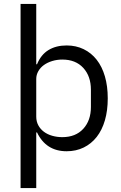

<svg xmlns="http://www.w3.org/2000/svg" viewBox="-20 -760 620 980"><path d="M85 -740H165V-432H169Q189 -481 227.5 -504.5Q266 -528 320 -528Q368 -528 407 -509Q446 -490 473.5 -455Q501 -420 515.5 -370Q530 -320 530 -258Q530 -196 515.5 -146Q501 -96 473.5 -61Q446 -26 407 -7Q368 12 320 12Q215 12 169 -84H165V200H85ZM298 -60Q366 -60 405 -102.5Q444 -145 444 -214V-302Q444 -371 405 -413.5Q366 -456 298 -456Q271 -456 246.5 -448.5Q222 -441 204 -428Q186 -415 175.5 -396.5Q165 -378 165 -357V-165Q165 -140 175.5 -120.5Q186 -101 204 -87.5Q222 -74 246.5 -67Q271 -60 298 -60Z"/></svg>

Font: IBM Plex Sans Hebrew
Style: Regular
Weight: 400
Designer: Mike Abbink, Paul van der Laan, Pieter van Rosmalen, Yanek Iontef
Foundry: Bold Monday
Version: Version 1.2